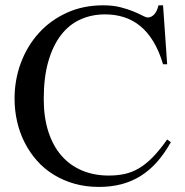

<svg xmlns="http://www.w3.org/2000/svg" viewBox="-20 -698 708 733"><path d="M632.3 -155.3Q607.9 -111.8 579.6 -79.8Q551.3 -47.9 517.6 -26.6Q483.9 -5.4 444.3 5.1Q404.8 15.6 357.9 15.6Q307.1 15.6 263.7 3.2Q220.2 -9.3 184.3 -31.5Q148.4 -53.7 120.8 -85Q93.3 -116.2 74.2 -153.6Q55.2 -190.9 45.4 -233.6Q35.6 -276.4 35.6 -321.3Q35.6 -393.6 59.8 -458.3Q84 -522.9 128.2 -571.8Q172.4 -620.6 234.9 -649.2Q297.4 -677.7 373.5 -677.7Q411.1 -677.7 439.7 -670.4Q468.3 -663.1 489 -654.5Q509.8 -646 523.4 -638.7Q537.1 -631.3 544.4 -631.3Q557.6 -631.3 568.6 -642.8Q579.6 -654.3 585 -677.7H602.5L618.2 -452.6H602.5Q587.4 -503.4 565.4 -539.6Q543.5 -575.7 515.4 -598.6Q487.3 -621.6 453.6 -632.3Q419.9 -643.1 381.3 -643.1Q330.1 -643.1 287.1 -623.8Q244.1 -604.5 213.1 -564.5Q182.1 -524.4 164.6 -463.9Q147 -403.3 147 -320.3Q147 -249.5 164.8 -194.8Q182.6 -140.1 215.3 -103Q248 -65.9 293.7 -46.9Q339.4 -27.8 395.5 -27.8Q428.2 -27.8 456.1 -33.9Q483.9 -40 510.3 -55.4Q536.6 -70.8 562.7 -97.4Q588.9 -124 618.2 -165.5Z"/></svg>

Font: Doulos SIL
Style: Regular
Weight: 400
Designer: Walt Agee, Victor Gaultney, Peter Martin, Debbi Hosken
Foundry: SIL International
Version: Version 4.110; 2011; Maintenance release